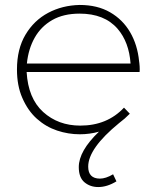

<svg xmlns="http://www.w3.org/2000/svg" viewBox="-20 -541 628 775"><path d="M376.5 214Q344 214 321 194.8Q298 175.5 298 133.5Q298 68.5 379.5 -9.5Q342 1 302 1Q255.5 1 210.5 -14Q165.5 -29 129 -61.5Q92.5 -94 70 -146Q48.5 -195 48.5 -260.5Q48.5 -343.5 83 -401.2Q117.5 -459 174.5 -489.2Q231.5 -519.5 301.5 -521Q373 -521 424.2 -491.5Q475.5 -462 505.2 -411Q535 -360 541.5 -293.5L542.5 -286Q544 -273.5 544 -261.5L543.5 -250.5H87.5Q93.5 -144 154.2 -89Q215 -34 304 -34Q412.5 -34 480.5 -106.5L504 -82Q484 -61.5 460.5 -44Q336 58 336 131.5Q336 179.5 383 180Q407 180 436.5 162.5L450 191Q412.5 214 376.5 214ZM507 -284.5Q501 -371 454.5 -425Q401.5 -486 301.5 -486Q236 -486 190.8 -460Q145.5 -434 120 -388.8Q94.5 -343.5 88.5 -284.5Z"/></svg>

Font: Argentum Novus ExtraLight
Style: Regular
Weight: 250
Designer: Julieta Ulanovsky (font) & Cristiano Sobral (main changes)
Foundry: Julieta Ulanovsky (font) & Cristiano Sobral (main changes)
Version: Version 3.00;November 27, 2020;FontCreator 13.0.0.2655 64-bi